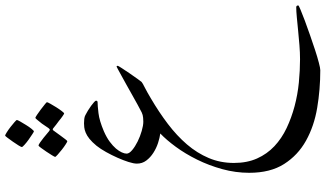

<svg xmlns="http://www.w3.org/2000/svg" viewBox="-268 -480 1210 713"><g transform="rotate(-90 336.5 -123.0)"><path d="M673.3 380.4Q673.3 381.8 657.7 388.4Q642.1 395 617.9 404.1Q593.8 413.1 564.5 423.3Q535.2 433.6 508.3 442.4Q481.4 451.2 460.9 456.5Q440.4 461.9 433.1 461.9Q361.3 461.9 293.2 450.4Q225.1 439 171.1 408.9Q117.2 378.9 84.5 327.6Q51.8 276.4 51.8 197.8Q51.8 147.5 65.4 97.9Q79.1 48.3 100.8 4.4Q122.6 -39.6 148.2 -74.5Q173.8 -109.4 197.8 -132.3Q182.1 -134.3 162.6 -140.6Q143.1 -147 126 -158Q108.9 -168.9 97.4 -184.1Q85.9 -199.2 85.9 -219.2Q85.9 -231 92 -250.2Q98.1 -269.5 107.7 -291Q117.2 -312.5 128.9 -333.5Q140.6 -354.5 152.3 -369.1Q166 -385.7 178 -395.3Q189.9 -404.8 200.7 -409.2Q211.4 -413.6 220.5 -414.6Q229.5 -415.5 235.4 -415.5Q243.2 -415.5 251.7 -414.6Q260.3 -413.6 265.6 -410.6Q273.4 -406.7 283 -400.9Q292.5 -395 300.5 -389.2Q308.6 -383.3 314.2 -378.2Q319.8 -373 319.8 -370.6Q319.8 -369.1 318.8 -368.2Q317.4 -365.7 315.9 -365.2Q301.8 -365.2 273.4 -361.8Q245.1 -358.4 206.1 -341.8Q182.6 -331.5 167 -319.8Q151.4 -308.1 141.8 -296.9Q132.3 -285.6 127.7 -275.4Q123 -265.1 123 -257.3Q123 -247.6 136.2 -236.6Q149.4 -225.6 168.2 -216.3Q187 -207 207.3 -201.2Q227.5 -195.3 241.7 -195.3Q245.6 -195.3 256.1 -196Q266.6 -196.8 275.9 -201.2Q288.1 -207.5 304.9 -216.6Q321.8 -225.6 340.3 -236.3Q358.9 -247.1 377.7 -257.3Q396.5 -267.6 411.4 -275.9Q426.3 -284.2 435.8 -289.3Q445.3 -294.4 445.8 -294.4Q449.2 -294.4 449.2 -290.5Q449.2 -288.6 440.4 -275.1Q431.6 -261.7 420.9 -245.8Q410.2 -230 400.4 -216.6Q390.6 -203.1 389.2 -201.7Q385.3 -198.2 367.9 -189.5Q350.6 -180.7 328.6 -167.5Q276.9 -137.2 233.2 -104Q189.5 -70.8 157.2 -33.2Q125 4.4 106.7 47.6Q88.4 90.8 88.4 141.1Q88.4 189.9 105 227.1Q121.6 264.2 150.6 291.5Q179.7 318.8 218 336.9Q256.3 355 299.3 366.5Q342.3 377.9 387 382.3Q431.6 386.7 473.6 386.7Q497.6 386.7 525.4 384.5Q553.2 382.3 579.6 379.6Q606 377 628.9 374.8Q651.9 372.6 666.5 372.6Q673.3 372.6 673.3 380.4ZM248 -665Q248 -662.6 242.2 -652.3Q236.3 -642.1 229.2 -630.6Q222.2 -619.1 215.1 -610.4Q208 -601.6 205.6 -601.6Q204.1 -601.6 194.8 -607.7Q185.5 -613.8 174.8 -621.3Q164.1 -628.9 155.8 -636.5Q147.5 -644 147.5 -646.5Q147.5 -648.9 153.6 -658.9Q159.7 -668.9 167.5 -679.9Q175.3 -690.9 181.9 -699.7Q188.5 -708.5 189.9 -708.5Q192.4 -708.5 202.1 -702.4Q211.9 -696.3 221.9 -688.5Q231.9 -680.7 240 -673.6Q248 -666.5 248 -665ZM314 -553.2Q314 -550.8 308.1 -540.3Q302.2 -529.8 295.2 -518.6Q288.1 -507.3 281.2 -498.3Q274.4 -489.3 272 -489.3Q270.5 -489.3 261.7 -495.4Q252.9 -501.5 243.7 -509.3Q231.9 -517.6 217.8 -529.3Q215.3 -531.7 212.4 -531.7Q210.4 -531.7 208 -527.8Q197.8 -513.7 189.9 -502.9L176.8 -485.4Q170.9 -477.5 168.9 -477.5Q167 -477.5 157.5 -483.6Q147.9 -489.7 137.7 -497.8Q127.4 -505.9 119.1 -513.4Q110.8 -521 110.8 -522.5Q110.8 -524.4 116.9 -534.4Q123 -544.4 130.4 -555.4Q137.7 -566.4 144.5 -575.4Q151.4 -584.5 152.8 -584.5Q156.2 -584.5 164.8 -578.4Q173.3 -572.3 182.1 -565.4Q192.9 -557.1 205.6 -545.9Q210 -542.5 211.9 -542.5Q213.9 -542.5 217.8 -547.4Q226.6 -561 234.4 -571.8Q241.7 -580.6 247.8 -588.4Q253.9 -596.2 255.9 -596.2Q257.8 -596.2 267.1 -590.1Q276.4 -584 286.6 -576.2Q296.9 -568.4 305.4 -561.5Q314 -554.7 314 -553.2Z"/></g></svg>

Font: Accordance
Style: Italic
Weight: 400
Italic angle: -11°
Version: Version 1.2 (build January 31, 2020) Miklal Software Solutio